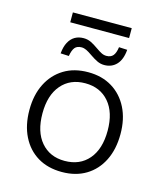

<svg xmlns="http://www.w3.org/2000/svg" viewBox="-114 -846 801 939"><g transform="rotate(15 286.5 -376.0)"><path d="M287 8Q216 8 164.5 -23Q113 -54 84.5 -111Q56 -168 56 -245Q56 -321 84.5 -377.5Q113 -434 164.5 -465.5Q216 -497 287 -497Q357 -497 408.5 -465.5Q460 -434 488.5 -377.5Q517 -321 517 -245Q517 -168 488.5 -111Q460 -54 408.5 -23Q357 8 287 8ZM286 -48Q363 -48 407.5 -100Q452 -152 452 -245Q452 -337 407.5 -389Q363 -441 287 -441Q211 -441 166.5 -389Q122 -337 122 -245Q122 -152 166.5 -100Q211 -48 286 -48ZM138 -710V-760H436V-710ZM174 -549 132 -551Q135 -585 147 -607.5Q159 -630 178 -641Q197 -652 222 -652Q242 -652 259 -644Q276 -636 297 -621Q314 -609 326 -603Q338 -597 351 -597Q373 -597 384.5 -610.5Q396 -624 400 -654L442 -652Q438 -602 414 -576.5Q390 -551 352 -551Q333 -551 315.5 -559.5Q298 -568 278 -582Q261 -594 248.5 -600Q236 -606 224 -606Q201 -606 190 -592.5Q179 -579 174 -549Z"/></g></svg>

Font: Nunito Sans 10pt Light
Style: Regular
Weight: 300
Designer: Vernon Adams
Foundry: Vernon Adams
Version: Version 3.101;gftools[0.9.27]